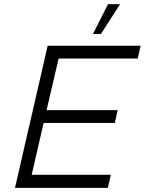

<svg xmlns="http://www.w3.org/2000/svg" viewBox="-20 -912 703 932"><path d="M431.2 -747.1 504.4 -891.6H563L469.7 -747.1ZM52.7 0 211.4 -689.9H662.6L648.4 -627.9H264.6L206.1 -377.4H551.3L537.6 -315.4H191.9L133.8 -63.5H518.1L503.4 0Z"/></svg>

Font: HK Grotesk Legacy
Style: Italic
Weight: 400
Italic angle: -13°
Designer: Alfredo Marco Pradil
Foundry: Hanken Design Co.
Version: Version 2.022;PS 002.022;hotconv 1.0.88;makeotf.lib2.5.64775